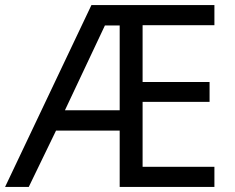

<svg xmlns="http://www.w3.org/2000/svg" viewBox="-21 -734 922 754"><path d="M338 -714H821V-635H539V-412H802V-334H539V-79H821V0H449V-221H199L92 0H-1ZM449 -301V-634H391L234 -301Z"/></svg>

Font: BC Sans
Style: Regular
Weight: 400
Designer: Monotype Design Team
Province of B.C.
Foundry: Monotype Imaging Inc.
Version: Version 2.000;GOOG;noto-source:20170915:90ef993387c0